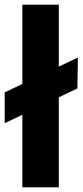

<svg xmlns="http://www.w3.org/2000/svg" viewBox="-28 -801 353 821"><path d="M67.5 0V-781H223.5V0ZM-8 -274V-406L305 -555L303 -423Z"/></svg>

Font: Spline Sans
Style: Bold
Weight: 700
Designer: Eben Sorkin, Mirko Velimirovic
Foundry: Sorkin Type
Version: Version 1.000; ttfautohint (v1.8.3)